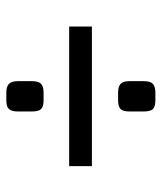

<svg xmlns="http://www.w3.org/2000/svg" viewBox="28 -598 512 608"><g transform="rotate(-90 284.0 -294.0)"><path d="M504 -331V-259H62V-331ZM295 -176Q314 -176 322.5 -168Q331 -160 331 -140V-95Q331 -74 322.5 -66Q314 -58 295 -58H270Q250 -58 242.5 -66Q235 -74 235 -95V-140Q235 -160 242.5 -168Q250 -176 270 -176ZM295 -530Q314 -530 322.5 -521.5Q331 -513 331 -494V-448Q331 -428 322.5 -420Q314 -412 295 -412H270Q250 -412 242.5 -420Q235 -428 235 -448V-494Q235 -513 242.5 -521.5Q250 -530 270 -530Z"/></g></svg>

Font: Exo 2 Medium
Style: Regular
Weight: 500
Designer: Natanael Gama
Foundry: Natanael Gama
Version: Version 2.010